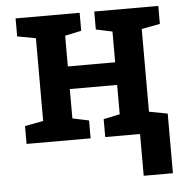

<svg xmlns="http://www.w3.org/2000/svg" viewBox="-51 -578 789 805"><g transform="rotate(-5 343.5 -176.0)"><path d="M43.9 0V-75.2L121.6 -89.8V-438L43.9 -452.6V-528.3H313.5V-452.6L244.6 -438V-308.6H443.8V-438L375 -452.6V-528.3H644.5V-452.6L566.9 -438V-89.8L644.5 -75.2V0H375V-75.2L443.8 -89.8V-213.4H244.6V-89.8L313.5 -75.2V0ZM521.5 175.8V-67.9H644.5V175.8Z"/></g></svg>

Font: Roboto Slab Medium
Style: Regular
Weight: 500
Designer: Google
Version: Version 2.001; ttfautohint (v1.8.3)